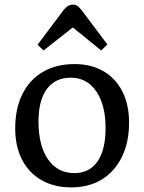

<svg xmlns="http://www.w3.org/2000/svg" viewBox="-20 -799 626 833"><path d="M289 14Q215 14 160 -17.5Q105 -49 75.5 -106.5Q46 -164 46 -242Q46 -328 77 -390.5Q108 -453 166 -487Q224 -521 303 -521Q376 -521 429 -490Q482 -459 511 -402Q540 -345 540 -267Q540 -182 509 -118.5Q478 -55 422 -20.5Q366 14 289 14ZM303 -48Q368 -48 403 -98.5Q438 -149 438 -243Q438 -344 397.5 -403Q357 -462 287 -462Q220 -462 183.5 -413Q147 -364 147 -272Q147 -167 188.5 -107.5Q230 -48 303 -48ZM169 -580 143 -605 257 -757Q275 -779 296 -779Q307 -779 315.5 -773.5Q324 -768 337 -751L446 -606L419 -580L296 -680Z"/></svg>

Font: Literata 12pt
Style: Regular
Weight: 400
Designer: Latin by Veronika Burian and Jose Scaglione. Greek by Irene Vlachou. Cyrillic by Vera Evstafieva.
Foundry: TypeTogether
Version: Version 3.002